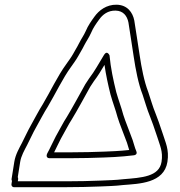

<svg xmlns="http://www.w3.org/2000/svg" viewBox="-20 -707 764 815"><path d="M188.6 -35.5 282.6 -35.5C325 -35.5 378.7 -36.7 421.7 -38.5L466 -40.5C492.5 -41.8 521.1 -44.7 546 -47.6C546 -47.6 566.8 -48.1 558.1 -66.6C552.4 -79 548.3 -97.1 543 -112.6C535.8 -133.8 508.8 -200.2 503.3 -219.9C494.5 -253.5 483.4 -280.6 473.5 -315.9C461.1 -366 449.8 -418.2 444.9 -472C444.9 -472 434.7 -495.3 421.7 -474.2C400.1 -439 381.7 -404.4 358.7 -374.6C358.3 -374.1 357.9 -373.5 357.7 -373.2C353.4 -366.2 348.3 -358.4 342.4 -349.9C342.1 -349.5 341.8 -349 341.6 -348.6C318.8 -307.8 287.3 -249.5 264.3 -211.5C249.7 -190.1 227.6 -146.1 216.8 -128C216.7 -127.8 216.6 -127.6 216.5 -127.5C206.6 -109.1 190 -72.1 181.7 -57.9C181.5 -57.6 181.3 -57.2 181.2 -57C179.8 -54.2 178.6 -51.4 178.1 -48C177 -41.2 181.8 -35.5 188.6 -35.5ZM209.8 -60.5C218.4 -77.2 230.8 -104.3 238.3 -118.2C249.6 -137.3 273.3 -183.6 284.7 -200.1C284.8 -200.3 285.1 -200.6 285.2 -200.9C309.4 -240.7 340 -297.5 363 -338.7C368 -345.9 373.9 -354.7 378.4 -362.1C394.9 -383.5 409.6 -407.8 423.6 -431.6C429.5 -389.4 438.9 -346.7 449 -306.1C459.4 -268.8 470.3 -242.5 478.8 -210.1C485.1 -187.1 512 -121.6 518.9 -101.4C522.1 -92.1 524.3 -83.1 528.4 -70.3C509 -68.3 488 -66.4 468.8 -65.5L424.5 -63.5C382 -61.7 328.5 -60.5 286.6 -60.5ZM65.7 -20C69.6 -45.1 83.9 -69.7 95.3 -91.7C104.4 -109.1 122.3 -148 131.4 -163.2C144.2 -186.1 169.3 -233.6 182.3 -253.4C182.4 -253.6 182.6 -253.9 182.7 -254C214.9 -308.1 247 -375.7 280.8 -421.9C291.2 -437 301.9 -450.7 311.9 -468.5C321.9 -487.3 327.3 -493.8 337.2 -513.9C347.6 -534.2 357 -545.9 367.2 -568.8C375.1 -588.2 387.9 -606.4 400.7 -623.9C415.7 -645.2 438.2 -662.7 470.6 -662C503.3 -661.3 519.4 -639.6 525.1 -612.1C532.1 -562.7 540.7 -516.5 547.7 -465.4C555.7 -412.3 567.2 -351.2 585.3 -305.2C597.9 -268.3 601.6 -249.9 618.1 -209C627.5 -184.6 633.9 -166.7 637.4 -155.5L647.6 -125.6C658 -90.6 672.8 -64.8 665.7 -20C655.7 43.1 582 47.2 504.2 53.6C487 55.6 471.3 56.8 455.3 57.5L409 59.5C365.2 61.4 310.5 62.5 267.1 62.5H55.6L57.1 53C57.6 49.9 56.2 46 55.4 44.9ZM40.7 -20 29.1 53C28.9 54.4 29.1 58.7 30.8 61.1L28.6 75C27.8 80.4 31.6 87.5 39.1 87.5H263.1C307 87.5 361.9 86.4 406.2 84.5L452.5 82.5C468.7 81.8 486.1 80.4 502.8 78.4C569.8 72.9 676.2 71.4 690.7 -20C699 -72.7 681.5 -104 671.9 -136.4L661.6 -166.5C658 -178 651.5 -196.1 642 -221C625.6 -261.5 622.6 -277.6 609.2 -316.8C592 -360.8 580.6 -420.2 572.8 -472.6C565.7 -524 556.8 -572.1 550.1 -619.6C550.1 -619.7 550 -620 550 -620.2C543.3 -654.1 520.8 -686.1 475.1 -687C431.8 -687.9 399.6 -662.7 380.8 -636.1C368.3 -619 353.3 -597.8 344 -575.2C335.7 -556.6 326.7 -545.2 314.9 -522.1C305.8 -503.7 300.8 -497.8 290 -477.5C281.8 -462.9 271.3 -449.1 260.8 -434.1C224.8 -384.7 193.2 -317.6 161.5 -264.3C147.3 -242.5 122.9 -196.2 109.9 -172.9C99.7 -155.5 81.6 -116.4 73.1 -100.2C62.4 -79.5 45.7 -51.6 40.7 -20Z"/></svg>

Font: Tape
Style: Regular
Weight: 500
Foundry: Cannot Into Space Fonts
Version: Version 0.97